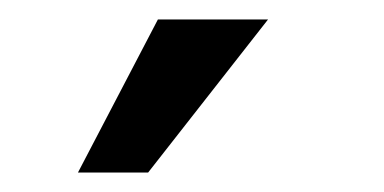

<svg xmlns="http://www.w3.org/2000/svg" viewBox="-20 -760 394 197"><path d="M132 -583H60L142 -740H255Z"/></svg>

Font: Instrument Sans Condensed Medium
Style: Regular
Weight: 500
Width: 3
Designer: Rodrigo Fuenzalida
Foundry: fragTYPE
Version: Version 1.000;gftools[0.9.28]